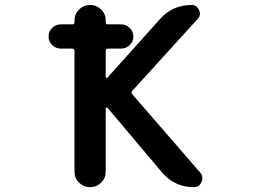

<svg xmlns="http://www.w3.org/2000/svg" viewBox="-20 -775 1040 774"><path d="M761.7 -20.5Q684.6 -20.5 634.8 -78.1L413.1 -340.8Q411.1 -341.8 408.7 -341.3Q406.2 -340.8 406.2 -337.9V-83Q406.2 -56.6 387.7 -38.6Q369.1 -20.5 343.3 -20.5Q317.4 -20.5 298.8 -38.6Q280.3 -56.6 280.3 -83V-569.3Q280.3 -579.1 270.5 -579.1H225.6Q205.1 -579.1 190.4 -593.3Q175.8 -607.4 175.8 -627.9Q175.8 -648.4 190.4 -662.6Q205.1 -676.8 225.6 -676.8H272.5Q280.3 -676.8 280.3 -685.5V-692.4Q280.3 -718.8 298.8 -736.8Q317.4 -754.9 343.3 -754.9Q369.1 -754.9 387.7 -736.8Q406.2 -718.8 406.2 -692.4V-685.5Q406.2 -676.8 414.1 -676.8H467.8Q488.3 -676.8 502.9 -662.6Q517.6 -648.4 517.6 -627.9Q517.6 -607.4 502.9 -593.3Q488.3 -579.1 467.8 -579.1H416Q406.2 -579.1 406.2 -569.3V-464.8Q406.2 -461.9 408.7 -460.9Q411.1 -460 413.1 -461.9L625 -698.2Q675.8 -754.9 752 -754.9Q773.4 -754.9 782.2 -734.4Q786.1 -726.6 786.1 -719.7Q786.1 -708 777.3 -699.2L513.7 -409.2Q506.8 -402.3 513.7 -394.5L788.1 -78.1Q795.9 -68.4 795.9 -56.6Q795.9 -48.8 792 -41Q783.2 -20.5 761.7 -20.5Z"/></svg>

Font: Rounded-X Mgen+ 2m medium
Style: Regular
Weight: 500
Designer: [Source Han Sans]
Ryoko NISHIZUKA  (kana & ideographs); Paul D. Hunt (Latin, Greek & Cyrillic); Wenlong ZHANG  (bopomofo
Version: Version 1.059.20150602